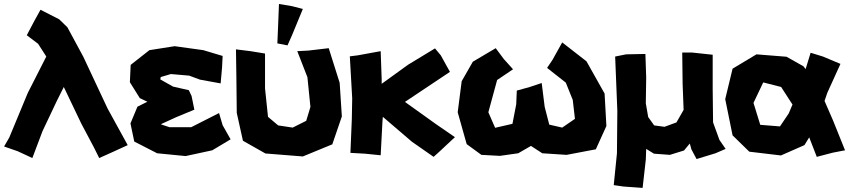

<svg xmlns="http://www.w3.org/2000/svg" viewBox="-21 -752 4168 942"><path d="M177.7 -704.1 147.5 -649.4 110.4 -579.1 166 -537.1 206.1 -474.6 115.2 -295.9 24.4 -77.1 -1 -33.2 66.4 -9.8 137.7 23.4 187.5 -108.4 257.8 -256.8 292 -325.2 377.9 -145.5 439.5 -29.3 465.8 23.4 533.2 -6.8 605.5 -40 506.8 -219.7 387.7 -473.6 309.6 -618.2 269.5 -657.2Z M1071.3 -477.5 976.6 -505.9 835.9 -525.4 711.9 -505.9 620.1 -433.6 616.2 -348.6 665 -270.5 702.1 -252.9 653.3 -228.5 619.1 -146.5 637.7 -57.6 750 0 889.6 13.7 1020.5 -14.6 1110.4 -68.4 1071.3 -137.7 1053.7 -197.3 917 -127.9H810.5L769.5 -141.6L770.5 -143.6L842.8 -176.8L932.6 -213.9L918.9 -281.2L905.3 -309.6L828.1 -327.1L765.6 -362.3L767.6 -374L817.4 -388.7L907.2 -380.9L960 -361.3L1061.5 -342.8L1068.4 -419.9Z M1136.7 -509.8 1138.7 -377.9 1140.6 -198.2 1170.9 -61.5 1281.2 1 1464.8 15.6 1609.4 -43.9 1656.2 -180.7 1645.5 -345.7 1591.8 -515.6 1492.2 -503.9 1437.5 -501 1487.3 -373 1502 -227.5 1481.4 -159.2 1415 -126 1343.8 -136.7 1293.9 -178.7 1279.3 -318.4V-489.3L1208 -501ZM1347.7 -732.4 1343.8 -633.8 1339.8 -539.1 1389.6 -529.3 1412.1 -580.1 1464.8 -708 1412.1 -721.7Z M1695.3 -475.6 1707 -269.5 1705.1 -167 1698.2 -2 1769.5 2 1846.7 9.8 1855.5 -157.2 1857.4 -178.7 2000 -56.6 2106.4 17.6 2137.7 -10.7 2210.9 -79.1 2117.2 -143.6 1965.8 -252 2186.5 -399.4 2141.6 -480.5 2113.3 -514.6 1981.4 -434.6 1851.6 -340.8V-364.3L1846.7 -501L1734.4 -480.5Z M2411.1 -515.6 2298.8 -449.2 2244.1 -353.5 2224.6 -201.2 2268.6 -44.9 2340.8 7.8 2431.6 12.7 2521.5 0 2584 -36.1 2639.6 0 2758.8 7.8 2902.3 -19.5 2954.1 -133.8 2945.3 -293 2856.4 -451.2 2737.3 -543.9 2689.5 -458 2663.1 -418.9 2754.9 -346.7 2789.1 -261.7 2799.8 -168.9 2737.3 -126 2673.8 -140.6 2651.4 -227.5 2636.7 -344.7 2578.1 -325.2 2514.6 -307.6 2511.7 -240.2 2493.2 -144.5 2408.2 -125 2375 -201.2 2418 -359.4 2496.1 -412.1 2451.2 -461.9Z M2997.1 -474.6 3007.8 -208 3005.9 0 2990.2 156.2 3037.1 163.1 3131.8 169.9 3147.5 31.2 3149.4 -21.5 3187.5 2 3265.6 7.8 3335 -13.7 3363.3 -47.9 3371.1 -19.5 3396.5 28.3 3489.3 0 3539.1 -21.5 3508.8 -65.4 3477.5 -151.4 3475.6 -316.4V-483.4L3376 -494.1H3326.2L3328.1 -340.8L3333 -212.9L3297.9 -151.4L3239.3 -129.9L3188.5 -136.7L3159.2 -177.7L3147.5 -245.1L3149.4 -371.1L3145.5 -487.3L3050.8 -485.4Z M3956.1 -493.2 3931.6 -413.1 3920.9 -426.8 3837.9 -473.6 3690.4 -485.4 3573.2 -415 3537.1 -265.6 3573.2 -87.9 3655.3 -7.8 3810.5 10.7 3925.8 -40 3949.2 -78.1 3986.3 17.6 4064.5 -2.9 4125 -14.6 4066.4 -160.2 4024.4 -256.8 4038.1 -296.9 4102.5 -438.5 4016.6 -474.6ZM3848.6 -267.6 3867.2 -239.3 3848.6 -195.3 3805.7 -131.8 3709 -139.6 3675.8 -247.1 3723.6 -347.7 3811.5 -325.2Z"/></svg>

Font: MaokenAssortedSans-Lite
Style: Lite
Weight: 400
Version: Version 1.400